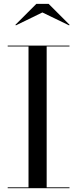

<svg xmlns="http://www.w3.org/2000/svg" viewBox="-20 -990 405 1010"><path d="M203 -924.5 343.5 -856.5 346 -859.5 236 -969.5H171L61 -859.5L63.5 -856.5ZM20.5 -4.5V0H345.5V-4.5H225.5V-745.5H345.5V-750H20.5V-745.5H130V-4.5Z"/></svg>

Font: Bodoni* 36pt
Style: Regular
Weight: 400
Version: Version 2.3